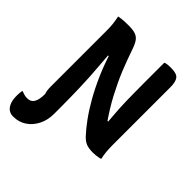

<svg xmlns="http://www.w3.org/2000/svg" viewBox="-298 -851 1196 1196"><g transform="rotate(45 299.5 -253.0)"><path d="M8 60Q38 60 52.5 36Q67 12 67 -39V-96Q88 -96 110.5 -88Q133 -80 151.5 -66.5Q170 -53 182 -38Q194 -23 194 -9V10Q194 65 172 108.5Q150 152 112.5 177Q75 202 28 202H19Q8 202 -2.5 197.5Q-13 193 -21 186Q-36 171 -43.5 149Q-51 127 -51 92Q-51 81 -50 70Q-49 59 -47 49H-43Q-29 54 -19 57Q-9 60 8 60ZM194 1Q185 4 171 5.5Q157 7 141 7Q114 7 95 -3.5Q76 -14 67.5 -36.5Q59 -59 59 -93Q59 -155 59 -217.5Q59 -280 59 -342.5Q59 -405 59 -467.5Q59 -530 59 -591Q59 -620 56 -647Q53 -674 47 -701Q61 -704 74.5 -705.5Q88 -707 103 -707.5Q118 -708 134 -708Q172 -708 193.5 -700.5Q215 -693 228.5 -674.5Q242 -656 254 -621Q267 -584 280 -548Q293 -512 307.5 -477Q322 -442 339 -406Q356 -370 375.5 -333Q395 -296 419.5 -256.5Q444 -217 474 -174L430 -194H495L468 -171Q465 -206 462.5 -238Q460 -270 458 -302.5Q456 -335 455.5 -369Q455 -403 454.5 -441Q454 -479 454 -522Q454 -568 454 -612.5Q454 -657 454 -701Q463 -705 475.5 -706.5Q488 -708 509 -708Q557 -708 573 -687.5Q589 -667 589 -620Q589 -557 589 -493.5Q589 -430 589 -365.5Q589 -301 589 -236.5Q589 -172 589 -107Q589 -80 591.5 -52.5Q594 -25 600 1Q591 4 581.5 5.5Q572 7 561.5 8.5Q551 10 537 10Q499 10 477 1.5Q455 -7 433 -30Q402 -63 366.5 -111.5Q331 -160 295.5 -222.5Q260 -285 228 -358.5Q196 -432 171 -514L209 -485H150L172 -515Q176 -460 180 -410.5Q184 -361 187 -315.5Q190 -270 191 -227.5Q192 -185 193 -144Q194 -103 194 -61Q194 -44 194 -29Q194 -14 194 1Z"/></g></svg>

Font: Recursive Casual
Style: Bold
Weight: 700
Version: Version 1.085